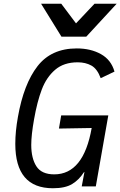

<svg xmlns="http://www.w3.org/2000/svg" viewBox="-20 -993 642 1023"><path d="M61.5 -226.5Q61.5 -293 75.5 -370Q106.5 -546 180 -640.5Q253.5 -735 389 -735Q463.5 -735 518 -704.5Q572.5 -674 590 -611.5L516.5 -576.5Q498 -626.5 466.8 -643.8Q435.5 -661 394 -661Q320 -661 273.8 -621.2Q227.5 -581.5 202.8 -516.5Q178 -451.5 161.5 -357.5Q146.5 -273.5 146.5 -221Q146.5 -149.5 174 -106.8Q201.5 -64 269 -64Q425 -64 468.5 -311L294 -308L306 -378H557L490.5 0H415.5L430 -77L426.5 -74.5Q401.5 -35 364.5 -12.5Q327.5 10 262 10Q61.5 10 61.5 -226.5ZM199 -973H306.5L385 -868.5L483.5 -973H601.5L439.5 -797.5H307.5Z"/></svg>

Font: JuliaMono
Style: Italic
Weight: 400
Italic angle: -9°
Monospace: yes
Designer: cormullion
Foundry: corm
Version: Version 0.057; ttfautohint (v1.8.4)